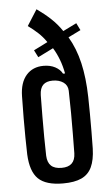

<svg xmlns="http://www.w3.org/2000/svg" viewBox="-56 -844 511 890"><g transform="rotate(-5 199.0 -399.5)"><path d="M201.5 8Q121.5 8 86 -26.5Q50.5 -61 47 -141Q46 -176 45.5 -218.5Q45 -261 45.2 -309.5Q45.5 -358 46.5 -411Q47.5 -474.5 77.5 -508.8Q107.5 -543 158 -543Q189 -543 212 -530.8Q235 -518.5 245 -499H254.5Q248 -534 236.5 -564.2Q225 -594.5 209 -620.5L137.5 -585L120.5 -618.5L185.5 -651Q168.5 -676 147.5 -695.5Q126.5 -715 101.5 -733L148.5 -807Q183.5 -782.5 212.2 -755.8Q241 -729 263.5 -695.5L326.5 -726.5L343 -693L285 -664.5Q317.5 -610 333.8 -540.2Q350 -470.5 352 -381Q353 -344 353 -302.2Q353 -260.5 353 -219Q353 -177.5 352 -141Q350.5 -88 335 -55Q319.5 -22 287 -7Q254.5 8 201.5 8ZM201 -64.5Q232 -64.5 248 -79.8Q264 -95 265 -126.5Q265.5 -172 266 -218Q266.5 -264 266.2 -313.5Q266 -363 264.5 -418Q263.5 -443.5 243.8 -457.2Q224 -471 194 -471Q164.5 -471 149.5 -456Q134.5 -441 133.5 -409Q133 -358.5 132.5 -309.2Q132 -260 132.5 -213.8Q133 -167.5 134 -126.5Q135.5 -95 151.8 -79.8Q168 -64.5 201 -64.5Z"/></g></svg>

Font: Big Shoulders Display Thin SemiBold
Style: Regular
Weight: 600
Version: Version 2.002